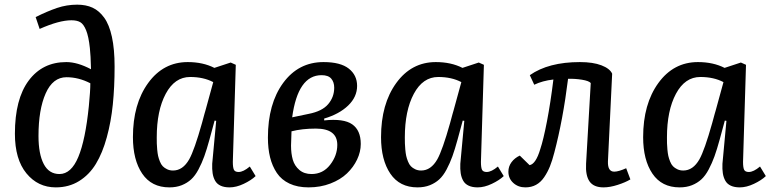

<svg xmlns="http://www.w3.org/2000/svg" viewBox="-20 -789 3309 823"><path d="M132.8 -715.8Q182.6 -740.7 224.4 -754.9Q266.1 -769 311 -769Q348.6 -769 376.7 -756.1Q404.8 -743.2 426.5 -713.4Q448.2 -683.6 459.7 -631.1Q471.2 -578.6 471.2 -503.9Q471.2 -415.5 463.6 -341.3Q456.1 -267.1 437.7 -200.2Q419.4 -133.3 391.1 -86.7Q362.8 -40 319.1 -12.9Q275.4 14.2 219.2 14.2Q142.6 14.2 93.3 -45.9Q43.9 -106 43.9 -215.8Q43.9 -364.3 103 -443.6Q162.1 -522.9 264.2 -522.9Q312 -522.9 370.1 -492.2Q368.7 -552.7 365.2 -583Q359.9 -632.8 349.1 -659.2Q338.4 -685.5 324.2 -693.8Q310.1 -702.1 286.1 -702.1Q233.4 -702.1 149.9 -665ZM234.9 -43Q285.2 -43 315.7 -116.2Q346.2 -189.5 360.8 -334Q367.2 -398.9 367.2 -432.1Q316.9 -458 265.1 -458Q206.5 -458 175.8 -388.7Q145 -319.3 145 -206.1Q145 -128.9 167.5 -85.9Q189.9 -43 234.9 -43Z M978 -95.2Q978 -70.8 982.7 -61.3Q987.3 -51.8 1002.9 -51.8Q1022.9 -51.8 1050.8 -75.2L1075.7 -34.2Q1056.6 -16.1 1024.7 -1Q992.7 14.2 963.9 14.2Q940.9 14.2 925.3 6.8Q909.7 -0.5 901.9 -14.6Q894 -28.8 891.4 -46.4Q888.7 -64 889.6 -86.9L906.7 -271L899.9 -272L877.9 -190.9Q866.2 -148.4 855.7 -119.1Q845.2 -89.8 830.8 -62.7Q816.4 -35.6 799.3 -20Q782.2 -4.4 759 4.9Q735.8 14.2 706.1 14.2Q629.4 14.2 589.6 -44.7Q549.8 -103.5 549.8 -201.2Q549.8 -343.3 615 -433.1Q680.2 -522.9 784.7 -522.9Q850.1 -522.9 898.9 -498L968.8 -521L990.7 -511.2ZM721.7 -58.1Q763.7 -58.1 791 -106Q813 -145 845.7 -261.2Q849.1 -273.9 856.4 -300.8Q859.4 -311 860.8 -315.9L894 -437Q852.5 -459 794.9 -459Q729 -459 690.4 -387Q651.9 -314.9 651.9 -200.2Q651.9 -184.6 652.1 -174.6Q652.3 -164.6 653.8 -148.2Q655.3 -131.8 657.7 -120.8Q660.2 -109.9 665.3 -96.9Q670.4 -84 677.7 -76.4Q685.1 -68.8 696.3 -63.5Q707.5 -58.1 721.7 -58.1Z M1366.7 -522.9Q1259.3 -522.9 1193.8 -433.6Q1128.4 -344.2 1128.4 -199.2Q1128.4 -151.9 1137.7 -114.5Q1147 -77.1 1166.7 -47.6Q1186.5 -18.1 1220.9 -2Q1255.4 14.2 1302.7 14.2Q1353.5 14.2 1396.5 -2.4Q1439.5 -19 1467.3 -45.7Q1495.1 -72.3 1510.7 -105.2Q1526.4 -138.2 1526.4 -171.9Q1526.4 -230.5 1489.7 -256.1Q1453.1 -281.7 1369.6 -272.9V-280.8Q1434.1 -299.8 1472.4 -336.7Q1510.7 -373.5 1510.7 -420.9Q1510.7 -466.8 1475.1 -494.9Q1439.5 -522.9 1366.7 -522.9ZM1412.6 -413.1Q1412.6 -373 1386.7 -342.5Q1360.8 -312 1302.7 -300.8L1232.4 -286.1Q1256.8 -466.8 1358.4 -466.8Q1387.2 -466.8 1399.9 -451.9Q1412.6 -437 1412.6 -413.1ZM1229.5 -226.1Q1275.4 -237.8 1333.5 -237.8Q1425.8 -237.8 1425.8 -168Q1425.8 -122.1 1395 -82.5Q1364.3 -43 1315.4 -43Q1283.7 -43 1263.2 -60.5Q1242.7 -78.1 1235.1 -104.2Q1227.5 -130.4 1227.5 -165Q1227.5 -176.3 1229.5 -226.1Z M2041.5 -95.2Q2041.5 -70.8 2046.1 -61.3Q2050.8 -51.8 2066.4 -51.8Q2086.4 -51.8 2114.3 -75.2L2139.2 -34.2Q2120.1 -16.1 2088.1 -1Q2056.2 14.2 2027.3 14.2Q2004.4 14.2 1988.8 6.8Q1973.1 -0.5 1965.3 -14.6Q1957.5 -28.8 1954.8 -46.4Q1952.1 -64 1953.1 -86.9L1970.2 -271L1963.4 -272L1941.4 -190.9Q1929.7 -148.4 1919.2 -119.1Q1908.7 -89.8 1894.3 -62.7Q1879.9 -35.6 1862.8 -20Q1845.7 -4.4 1822.5 4.9Q1799.3 14.2 1769.5 14.2Q1692.9 14.2 1653.1 -44.7Q1613.3 -103.5 1613.3 -201.2Q1613.3 -343.3 1678.5 -433.1Q1743.7 -522.9 1848.1 -522.9Q1913.6 -522.9 1962.4 -498L2032.2 -521L2054.2 -511.2ZM1785.2 -58.1Q1827.1 -58.1 1854.5 -106Q1876.5 -145 1909.2 -261.2Q1912.6 -273.9 1919.9 -300.8Q1922.9 -311 1924.3 -315.9L1957.5 -437Q1916 -459 1858.4 -459Q1792.5 -459 1753.9 -387Q1715.3 -314.9 1715.3 -200.2Q1715.3 -184.6 1715.6 -174.6Q1715.8 -164.6 1717.3 -148.2Q1718.8 -131.8 1721.2 -120.8Q1723.6 -109.9 1728.8 -96.9Q1733.9 -84 1741.2 -76.4Q1748.5 -68.8 1759.8 -63.5Q1771 -58.1 1785.2 -58.1Z M2251 -466.8Q2331.1 -522.9 2465.8 -522.9Q2522 -522.9 2558.1 -509Q2594.2 -495.1 2604 -473.1L2585.9 -97.2Q2584.5 -53.2 2612.8 -53.2Q2631.3 -53.2 2664.1 -67.9L2682.1 -20Q2661.1 -7.3 2627.9 3.4Q2594.7 14.2 2566.9 14.2Q2524.9 14.2 2507.1 -11.2Q2489.3 -36.6 2492.2 -87.9L2512.2 -433.1Q2504.4 -442.4 2474.4 -447.3Q2444.3 -452.1 2415 -451.2Q2393.1 -274.9 2356 -134.8Q2347.2 -100.6 2337.2 -75.7Q2327.1 -50.8 2312.5 -29.3Q2297.9 -7.8 2277.8 3.2Q2257.8 14.2 2231.9 14.2Q2201.2 14.2 2180.2 -4.9Q2159.2 -23.9 2159.2 -53.2Q2159.2 -75.7 2172.6 -93.8Q2186 -111.8 2208 -122.1L2250 -81.1Q2276.9 -85.9 2295.9 -149.9Q2309.1 -189 2324.5 -268.6Q2339.8 -348.1 2352.1 -448.2Q2305.2 -442.9 2270 -425.8Z M3165 -95.2Q3165 -70.8 3169.7 -61.3Q3174.3 -51.8 3189.9 -51.8Q3210 -51.8 3237.8 -75.2L3262.7 -34.2Q3243.7 -16.1 3211.7 -1Q3179.7 14.2 3150.9 14.2Q3127.9 14.2 3112.3 6.8Q3096.7 -0.5 3088.9 -14.6Q3081.1 -28.8 3078.4 -46.4Q3075.7 -64 3076.7 -86.9L3093.8 -271L3086.9 -272L3064.9 -190.9Q3053.2 -148.4 3042.7 -119.1Q3032.2 -89.8 3017.8 -62.7Q3003.4 -35.6 2986.3 -20Q2969.2 -4.4 2946 4.9Q2922.9 14.2 2893.1 14.2Q2816.4 14.2 2776.6 -44.7Q2736.8 -103.5 2736.8 -201.2Q2736.8 -343.3 2802 -433.1Q2867.2 -522.9 2971.7 -522.9Q3037.1 -522.9 3085.9 -498L3155.8 -521L3177.7 -511.2ZM2908.7 -58.1Q2950.7 -58.1 2978 -106Q3000 -145 3032.7 -261.2Q3036.1 -273.9 3043.5 -300.8Q3046.4 -311 3047.9 -315.9L3081.1 -437Q3039.6 -459 2981.9 -459Q2916 -459 2877.4 -387Q2838.9 -314.9 2838.9 -200.2Q2838.9 -184.6 2839.1 -174.6Q2839.4 -164.6 2840.8 -148.2Q2842.3 -131.8 2844.7 -120.8Q2847.2 -109.9 2852.3 -96.9Q2857.4 -84 2864.7 -76.4Q2872.1 -68.8 2883.3 -63.5Q2894.5 -58.1 2908.7 -58.1Z"/></svg>

Font: Literata Book Medium
Style: Italic
Weight: 500
Italic angle: -3°
Designer: Latin by Veronika Burian and Jose Scaglione. Greek by Irene Vlachou. Cyrillic by Vera Evstafieva
Foundry: TypeTogether
Version: Version 1.003;PS 001.003;hotconv 1.0.88;makeotf.lib2.5.64775